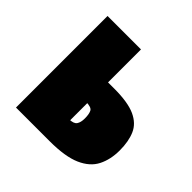

<svg xmlns="http://www.w3.org/2000/svg" viewBox="-147 -687 820 820"><g transform="rotate(45 263.5 -276.5)"><path d="M295 -354Q378 -354 422 -334Q466 -314 482.5 -276Q499 -238 499 -184Q499 -129 478 -87.5Q457 -46 405 -23Q353 0 259 0H56V-553H258V-354ZM297 -175Q297 -201 290 -215Q283 -229 248 -229H258V-125H250Q279 -125 288 -138Q297 -151 297 -175Z"/></g></svg>

Font: Noto Sans Display Black
Style: Regular
Weight: 900
Designer: Monotype Design Team
Foundry: Monotype Imaging Inc.
Version: Version 2.003